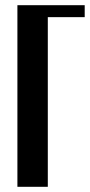

<svg xmlns="http://www.w3.org/2000/svg" viewBox="-20 -719 346 739"><path d="M47 -699H306V-653H164V0H47Z"/></svg>

Font: Moniqa ExtBd Paragraph
Style: Regular
Weight: 800
Designer: Rajesh Rajput
Foundry: Rajesh Rajput
Version: Version 1.000